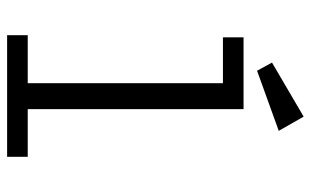

<svg xmlns="http://www.w3.org/2000/svg" viewBox="-187 -687 874 540"><g transform="rotate(90 250.0 -417.0)"><path d="M85 -665V-607H214V-58H79V0H421V-58H287V-665ZM308 -834 156 -745 179 -703 348 -764Z"/></g></svg>

Font: Inconsolatazi4
Style: Regular
Weight: 400
Designer: Raph Levien, Kirill Tkachev
Foundry: Cyreal
Version: Version 1.013